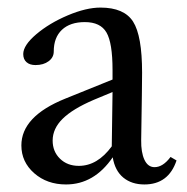

<svg xmlns="http://www.w3.org/2000/svg" viewBox="-20 -473 490 504"><path d="M153.3 11.2Q103.5 11.2 69.8 -18.3Q36.1 -47.9 36.1 -91.3Q36.1 -167.5 150.9 -213.9L275.4 -264.2V-289.6Q275.4 -360.4 259.5 -387.7Q243.7 -415 202.6 -415Q164.1 -415 142.6 -394.8Q121.1 -374.5 121.1 -337.9Q121.1 -322.3 107.7 -312.3Q94.2 -302.2 73.2 -302.2Q58.1 -302.2 49.6 -309.8Q41 -317.4 41 -331.1Q41 -354 75.2 -383.1Q109.4 -412.1 157.7 -432.6Q206.1 -453.1 243.7 -453.1Q305.7 -453.1 329.3 -416.3Q353 -379.4 353 -282.2Q353 -251.5 350.6 -105Q350.1 -73.2 359.1 -53.7Q368.2 -34.2 385.7 -34.2Q407.7 -34.2 427.7 -61L443.4 -51.8Q422.4 11.2 358.9 11.2Q325.7 11.2 303.7 -6.8Q281.7 -24.9 275.9 -60.1Q227.1 11.2 153.3 11.2ZM118.2 -104Q118.2 -75.2 137.5 -56.4Q156.7 -37.6 187 -37.6Q235.8 -37.6 273.4 -88.9Q274.4 -135.7 275.4 -231.4L226.1 -210.9Q170.4 -187 144.3 -161.1Q118.2 -135.3 118.2 -104Z"/></svg>

Font: Elstob 10pt
Style: Regular
Weight: 400
Designer: Peter S. Baker
Version: Version 1.015